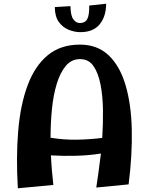

<svg xmlns="http://www.w3.org/2000/svg" viewBox="-20 -1006 801 1033"><path d="M498 3Q502 -25 509 -73Q516 -121 523 -180Q461 -170 393 -168Q325 -166 254 -170Q256 -127 259.5 -86.5Q263 -46 267 -11L76 7Q66 -161 78 -302.5Q90 -444 129 -548Q168 -652 237 -709Q306 -766 410 -766Q504 -766 564.5 -708.5Q625 -651 655.5 -548Q686 -445 689 -308.5Q692 -172 672 -14ZM411 -688Q365 -688 334.5 -652Q304 -616 285.5 -555.5Q267 -495 259.5 -419.5Q252 -344 252 -265Q325 -253 396 -254.5Q467 -256 530 -264Q535 -338 534 -413Q533 -488 521 -550.5Q509 -613 483 -650.5Q457 -688 411 -688ZM412 -833Q381 -833 349 -846Q317 -859 296 -888.5Q275 -918 275 -968L359 -973Q360 -921 375 -901.5Q390 -882 409 -882Q438 -882 449.5 -903.5Q461 -925 460 -976L551 -986Q551 -918 516.5 -875.5Q482 -833 412 -833Z"/></svg>

Font: Marhey SemiBold
Style: Regular
Weight: 600
Designer: Nur Syamsi & Bustanul Arifin
Foundry: Namelatype
Version: Version 1.000; ttfautohint (v1.8.4.7-5d5b)